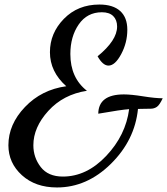

<svg xmlns="http://www.w3.org/2000/svg" viewBox="-20 -739 737 846"><path d="M413 -238Q414 -323 526 -323Q558 -323 611 -314.5Q664 -306 697 -306Q683 -276 671 -268Q659 -260 644 -260Q631 -260 613.5 -259.5Q596 -259 588 -259Q574 -121 468.5 -17Q363 87 231 87Q136 87 76.5 33Q17 -21 17 -99Q17 -191 90 -267.5Q163 -344 272 -359Q200 -423 200 -509Q200 -593 261.5 -656Q323 -719 418 -719Q478 -719 509.5 -690.5Q541 -662 541 -608Q541 -551 514 -500.5Q487 -450 458 -450Q433 -450 410 -491Q496 -561 496 -622Q496 -651 479 -668Q462 -685 429 -685Q364 -685 327 -631.5Q290 -578 290 -501Q290 -396 363 -339Q259 -323 193 -250.5Q127 -178 127 -99Q127 -45 159.5 -3Q192 39 257 39Q362 39 448 -52Q534 -143 549 -258Q516 -256 413 -238Z"/></svg>

Font: Dancing Script
Style: Bold
Weight: 700
Designer: Pablo Impallari
Foundry: Pablo Impallari. www.impallari.com Igino Marini. www.ikern.com
Version: Version 1.002